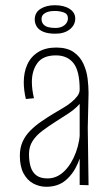

<svg xmlns="http://www.w3.org/2000/svg" viewBox="-20 -708 427 735"><path d="M285 0V-149V-365Q285 -436 261.5 -466Q238 -496 194 -496Q145 -496 123.5 -467Q102 -438 102 -394Q102 -380 104 -364.5Q106 -349 110 -332L79 -329Q75 -346 73 -362Q71 -378 71 -393Q71 -431 84.5 -461Q98 -491 126 -508.5Q154 -526 195 -526Q237 -526 262 -508.5Q287 -491 299.5 -463.5Q312 -436 315.5 -406Q319 -376 319 -352L316 -219L319 1ZM157 7Q131 7 107.5 -5.5Q84 -18 70 -44.5Q56 -71 56 -112Q56 -142 66.5 -165.5Q77 -189 96 -208Q115 -227 137.5 -242.5Q160 -258 183 -272Q203 -284 221 -294.5Q239 -305 253 -316.5Q267 -328 276 -340Q285 -352 285 -365L301 -354Q301 -329 284.5 -310Q268 -291 243 -274.5Q218 -258 191 -241Q166 -225 142.5 -207.5Q119 -190 105 -168.5Q91 -147 91 -118Q91 -90 97.5 -69Q104 -48 119.5 -36.5Q135 -25 162 -25Q198 -25 226 -52.5Q254 -80 270.5 -124.5Q287 -169 287 -220L311 -258Q310 -215 302.5 -169Q295 -123 278 -83Q261 -43 231.5 -18Q202 7 157 7ZM192 -579Q163 -579 145.5 -586.5Q128 -594 120.5 -606.5Q113 -619 113 -633Q113 -660 135 -674Q157 -688 190 -688Q225 -688 246.5 -674Q268 -660 268 -637Q268 -612 247 -595.5Q226 -579 192 -579ZM192 -601Q206 -601 216.5 -605.5Q227 -610 233.5 -618.5Q240 -627 240 -638Q240 -655 224 -660.5Q208 -666 190 -666Q166 -666 152.5 -658Q139 -650 139 -636Q139 -623 146 -615Q153 -607 165 -604Q177 -601 192 -601Z"/></svg>

Font: Truculenta Thin
Style: Regular
Weight: 250
Version: Version 1.002